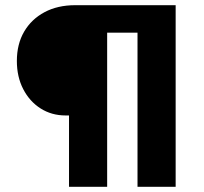

<svg xmlns="http://www.w3.org/2000/svg" viewBox="-20 -720 787 740"><path d="M246 0V-315L285 -275H233Q179 -275 136.5 -302Q94 -329 69.5 -376.5Q45 -424 45 -485Q45 -550 73 -598Q101 -646 151.5 -673Q202 -700 270 -700H657V0H510V-659L549 -594H326L393 -651V0Z"/></svg>

Font: Readex Pro SemiBold
Style: Regular
Weight: 600
Designer: Bonnie Shaver-Troup, Thomas Jockin
Foundry: Lexend
Version: Version 1.204